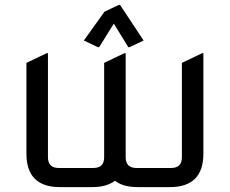

<svg xmlns="http://www.w3.org/2000/svg" viewBox="-20 -764 938 784"><path d="M224.6 0Q87.9 0 87.9 -136.7V-507.3L170.9 -546.9H175.8V-122.1Q175.8 -78.1 219.7 -78.1H361.3Q405.3 -78.1 405.3 -122.1V-507.3L488.3 -546.9H493.2V-122.1Q493.2 -78.1 537.1 -78.1H678.7Q722.7 -78.1 722.7 -122.1V-507.3L805.7 -546.9H810.5V-136.7Q810.5 0 673.8 0H542Q482.9 0 449.2 -25.9Q415.5 0 356.4 0ZM465.3 -744.1H470.2L566.4 -598.6L508.8 -571.3H503.9L444.8 -667.5L384.8 -571.3H379.9L322.3 -598.6L406.7 -716.3Z"/></svg>

Font: Nova Square
Style: Book
Weight: 400
Designer: Wojciech Kalinowski "wmk69" (wmk69@o2.pl)
Foundry: Wojciech Kalinowski "wmk69" (wmk69@o2.pl)
Version: Version 3.1.0; 2021-05-23